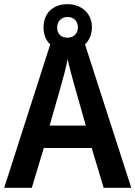

<svg xmlns="http://www.w3.org/2000/svg" viewBox="-20 -897 647 917"><path d="M475 0H607L386 -685C407 -705 419 -733 419 -767C419 -834 369 -877 302 -877C233 -877 188 -834 188 -766C188 -732 199 -704 220 -685L0 0H132L189 -190H418ZM303 -717C270 -717 253 -736 253 -766C253 -796 274 -816 303 -816C332 -816 352 -796 352 -766C352 -736 331 -717 303 -717ZM335 -490 390 -297H217L272 -490C281 -520 296 -577 303 -615C310 -581 326 -522 335 -490Z"/></svg>

Font: Noto Sans Arabic SemCond SemBd
Style: Regular
Weight: 600
Width: 4
Designer: Monotype Design Team, Nadine Chahine, Nizar Qandah and Khaled Hosny
Foundry: Monotype Imaging Inc.
Version: Version 2.012